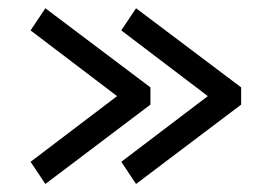

<svg xmlns="http://www.w3.org/2000/svg" viewBox="-20 -526 659 466"><path d="M565.3 -272.1V-313.9L310.2 -506L274.4 -452.2L484.4 -292.7L274.4 -133.3L310.2 -79.5ZM345.1 -272.1V-313.9L90.1 -506L54.2 -452.2L264.2 -292.7L54.2 -133.3L90.1 -79.5Z"/></svg>

Font: Arad
Style: Regular
Weight: 400
Designer: Mohammad Darvishi
Version: Version 1.010;September 21, 2024;FontCreator 15.0.0.2992 64-